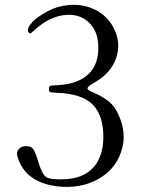

<svg xmlns="http://www.w3.org/2000/svg" viewBox="-20 -744 574 779"><path d="M377 -16.6Q446.3 -54.7 470.7 -126Q497.1 -199.2 460.9 -278.3Q446.3 -311.5 422.4 -331.5Q398.4 -351.6 349.6 -373Q333 -379.9 335.4 -387.2Q337.9 -394.5 361.3 -408.2Q428.7 -445.3 450.2 -505.9Q470.7 -561.5 447.3 -617.7Q423.8 -673.8 369.1 -703.1Q308.6 -734.4 232.4 -719.7Q195.3 -712.9 156.2 -688.5Q119.1 -667 102.5 -643.6Q84 -618.2 101.6 -608.4Q103.5 -606.4 121.1 -623Q177.7 -674.8 239.3 -682.6Q298.8 -690.4 337.9 -655.3Q378.9 -619.1 378.9 -551.8Q379.9 -480.5 336.9 -441.4Q293.9 -402.3 212.9 -398.4Q187.5 -397.5 183.1 -395.5Q178.7 -393.6 178.7 -382.8Q178.7 -372.1 183.6 -370.1Q188.5 -368.2 215.8 -367.2Q310.5 -363.3 354.5 -321.3Q398.4 -279.3 399.4 -190.4Q399.4 -108.4 357.9 -63.5Q316.4 -18.6 238.3 -16.6Q184.6 -14.6 168 -25.4Q151.4 -36.1 137.7 -80.1Q124 -126 115.2 -138.7Q106.4 -151.4 85.9 -151.4Q65.4 -150.4 55.7 -138.7Q45.9 -127 50.8 -108.4Q82 -4.9 210 11.7Q303.7 23.4 377 -16.6Z"/></svg>

Font: Bpmf GenWan Min R
Style: R
Weight: 400
Foundry: But Ko
Version: Version 1.320